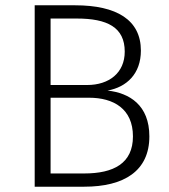

<svg xmlns="http://www.w3.org/2000/svg" viewBox="-20 -705 638 725"><path d="M386 -363C458 -376 512 -426 512 -514C512 -630 420 -685 264 -685H111V0H298C448 0 544 -59 544 -190C544 -308 469 -354 386 -363ZM270 -635C385 -635 451 -602 451 -510C451 -430 392 -384 309 -384H171V-635ZM298 -50H171V-336H316C409 -336 482 -294 482 -190C482 -88 409 -50 298 -50Z"/></svg>

Font: FiraGO Light
Style: Regular
Weight: 300
Designer: bBox Type
Foundry: bBox Type GmbH
Version: Version 1.001;PS 001.001;hotconv 1.0.88;makeotf.lib2.5.64775